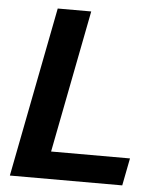

<svg xmlns="http://www.w3.org/2000/svg" viewBox="-51 -744 649 788"><g transform="rotate(5 273.5 -350.0)"><path d="M19 0H482L504 -113H179L293 -700H155Z"/></g></svg>

Font: Uncut Sans
Style: Bold Italic
Weight: 700
Italic angle: -11°
Designer: Kasper Nordkvist
Foundry: UNCUT.wtf
Version: Version 1.304;Glyphs 3.2 (3246)